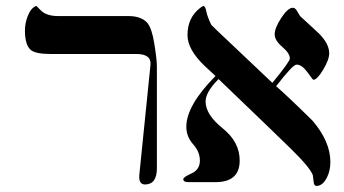

<svg xmlns="http://www.w3.org/2000/svg" viewBox="-20 -610 1151 643"><path d="M505.4 -387.2V-45.9Q505.4 7.3 465.8 7.8Q442.9 7.8 446.8 -26.9L483.9 -392.1Q487.8 -428.7 438 -429.2H149.9Q100.6 -429.2 84 -441.9Q63.5 -458.5 63.5 -507.8Q63.5 -531.7 72.3 -554.7Q83.5 -584 101.6 -590.3L118.2 -573.7Q137.2 -556.2 175.3 -556.2H410.2Q453.1 -556.2 473.6 -533.2Q488.8 -514.2 496.6 -464.8Q505.4 -411.1 505.4 -387.2Z M1086.4 -67.4Q1086.4 -38.1 1074.7 -15.1Q1060.5 12.7 1039.6 12.7Q1031.7 12.7 1030.3 -1.5Q1027.8 -22 1027.8 -22.9Q1019 -48.3 954.1 -111.8Q928.7 -137.2 711.9 -345.2Q668.9 -302.2 668.5 -270.5Q668.5 -226.1 725.6 -180.4Q782.7 -134.8 782.7 -72.3Q782.7 0 701.7 0H610.4Q593.8 0 593.8 -10.3Q593.8 -16.6 621.6 -29.3Q649.4 -42 649.4 -72.3Q649.4 -101.6 626.7 -127Q604 -152.3 604 -185.5Q604 -256.8 701.7 -355.5Q687.5 -368.2 665 -389.6Q607.9 -444.3 607.9 -492.7Q607.9 -551.3 650.9 -584Q659.7 -590.3 662.1 -590.3Q668.5 -586.4 671.1 -571.3Q673.8 -556.2 687.5 -526.9Q691.4 -522 752.4 -464.8L892.1 -332.5Q950.7 -403.8 950.7 -414.1Q950.7 -431.6 925.3 -453.1Q899.9 -474.6 899.9 -495.1Q899.9 -516.6 922.1 -550.3Q944.3 -584 960.4 -584Q968.3 -584 973.9 -574.5Q979.5 -564.9 984.9 -556.2Q1015.1 -528.3 1045.9 -500Q1082.5 -464.4 1082.5 -431.6Q1082.5 -410.2 1062.3 -376.5Q1042 -342.8 1029.3 -342.8Q1027.8 -342.8 1009.5 -368.2Q991.2 -393.6 973.1 -393.6Q960.4 -393.6 904.8 -321.3Q946.8 -284.7 1026.9 -205.6Q1086.4 -135.7 1086.4 -67.4Z"/></svg>

Font: Accordance
Style: Italic
Weight: 400
Italic angle: -11°
Version: Version 1.2 (build January 31, 2020) Miklal Software Solutio